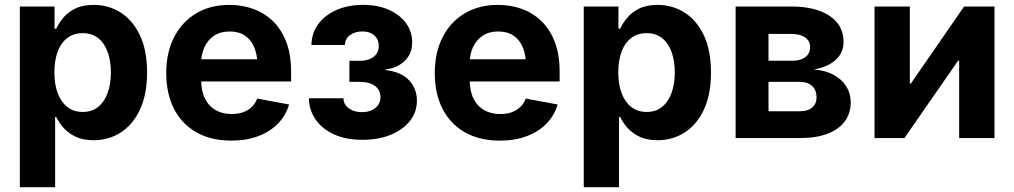

<svg xmlns="http://www.w3.org/2000/svg" viewBox="-20 -573 4210 797"><path d="M62.4 204.1V-545.9H206.4V-454H213.5Q223.6 -475.8 242.3 -498.7Q261 -521.5 291.9 -537.1Q322.7 -552.7 369.1 -552.7Q429.8 -552.7 480 -521.5Q530.1 -490.2 560.3 -427.7Q590.5 -365.3 590.5 -272Q590.5 -181.1 561.2 -118.5Q531.9 -55.8 481.6 -23.3Q431.4 9.1 368.3 9.1Q323.9 9.1 293.1 -6Q262.3 -21 243.1 -43.2Q223.9 -65.4 213.5 -87.4H208.8V204.1ZM323.2 -108.3Q361.5 -108.3 387.5 -129.3Q413.5 -150.3 426.9 -187.4Q440.3 -224.6 440.3 -272.5Q440.3 -320.4 427 -357.1Q413.7 -393.8 387.7 -414.6Q361.8 -435.4 323.2 -435.4Q285.5 -435.4 259.3 -415.2Q233 -395.1 219.4 -358.7Q205.7 -322.2 205.7 -272.5Q205.7 -223.3 219.5 -186.4Q233.2 -149.5 259.6 -128.9Q286 -108.3 323.2 -108.3Z M939.6 10.7Q856.1 10.7 795.5 -23.6Q735 -57.8 702.5 -120.8Q670.1 -183.8 670.1 -270.1Q670.1 -354.4 702.3 -418Q734.6 -481.5 793.6 -517.1Q852.5 -552.7 932.3 -552.7Q985.8 -552.7 1032.2 -535.7Q1078.7 -518.7 1113.8 -484.3Q1148.8 -449.9 1168.6 -398Q1188.3 -346 1188.3 -275.8V-234.7H730.2V-326.9H1116.9L1048.5 -302.2Q1048.5 -344.8 1035.5 -376.3Q1022.4 -407.7 996.9 -425.1Q971.3 -442.4 933.3 -442.4Q895.4 -442.4 868.9 -424.9Q842.5 -407.3 828.7 -377.2Q814.8 -347.1 814.8 -308.7V-243.8Q814.8 -196.4 830.7 -164.2Q846.6 -132 875.3 -115.8Q904 -99.6 942 -99.6Q967.6 -99.6 988.6 -106.9Q1009.5 -114.2 1024.6 -128.5Q1039.7 -142.9 1047.6 -163.8L1180 -139.3Q1166.8 -94.1 1134.2 -60.4Q1101.5 -26.6 1052.3 -8Q1003.2 10.7 939.6 10.7Z M1484 7.4Q1415.3 7.4 1365.8 -15.6Q1316.3 -38.6 1289.6 -77.7Q1262.9 -116.8 1262.2 -165.1H1405.6Q1406.2 -139.1 1427.9 -123.3Q1449.5 -107.4 1482.2 -107.4Q1517.3 -107.4 1538.3 -125Q1559.3 -142.6 1559.3 -169.2Q1559.3 -199.5 1536.5 -216.3Q1513.7 -233.2 1473.4 -233.2H1430.4V-320.5H1473.4Q1508.7 -320.5 1530.5 -336.7Q1552.3 -352.9 1552.3 -382.5Q1552.3 -408.8 1534.1 -425.7Q1515.8 -442.5 1484.6 -442.5Q1453.9 -442.5 1433.1 -427.4Q1412.3 -412.3 1411.9 -386.3H1272.8Q1273.3 -434.7 1300.6 -472.3Q1327.9 -509.9 1376.1 -531.3Q1424.4 -552.8 1486.9 -552.8Q1547.9 -552.8 1593.8 -532.4Q1639.6 -512.1 1665.3 -477Q1691 -441.9 1691 -397.2Q1691 -349.4 1659.4 -319.7Q1627.8 -289.9 1579.9 -284.8V-282.2Q1644.8 -275.1 1677.7 -240.1Q1710.6 -205.1 1710.6 -155.1Q1710.6 -107.9 1681.9 -71.2Q1653.1 -34.4 1602.1 -13.5Q1551 7.4 1484 7.4Z M2054.4 10.7Q1970.8 10.7 1910.3 -23.6Q1849.7 -57.8 1817.3 -120.8Q1784.8 -183.8 1784.8 -270.1Q1784.8 -354.4 1817.1 -418Q1849.3 -481.5 1908.3 -517.1Q1967.3 -552.7 2047 -552.7Q2100.5 -552.7 2147 -535.7Q2193.4 -518.7 2228.5 -484.3Q2263.6 -449.9 2283.3 -398Q2303 -346 2303 -275.8V-234.7H1844.9V-326.9H2231.7L2163.2 -302.2Q2163.2 -344.8 2150.2 -376.3Q2137.2 -407.7 2111.6 -425.1Q2086.1 -442.4 2048.1 -442.4Q2010.1 -442.4 1983.7 -424.9Q1957.2 -407.3 1943.4 -377.2Q1929.6 -347.1 1929.6 -308.7V-243.8Q1929.6 -196.4 1945.4 -164.2Q1961.3 -132 1990 -115.8Q2018.8 -99.6 2056.7 -99.6Q2082.4 -99.6 2103.3 -106.9Q2124.3 -114.2 2139.4 -128.5Q2154.5 -142.9 2162.3 -163.8L2294.8 -139.3Q2281.5 -94.1 2248.9 -60.4Q2216.3 -26.6 2167.1 -8Q2117.9 10.7 2054.4 10.7Z M2403.2 204.1V-545.9H2547.2V-454H2554.4Q2564.4 -475.8 2583.1 -498.7Q2601.8 -521.5 2632.7 -537.1Q2663.6 -552.7 2709.9 -552.7Q2770.6 -552.7 2820.8 -521.5Q2870.9 -490.2 2901.1 -427.7Q2931.3 -365.3 2931.3 -272Q2931.3 -181.1 2902.1 -118.5Q2872.8 -55.8 2822.5 -23.3Q2772.2 9.1 2709.1 9.1Q2664.7 9.1 2633.9 -6Q2603.1 -21 2583.9 -43.2Q2564.7 -65.4 2554.4 -87.4H2549.6V204.1ZM2664 -108.3Q2702.4 -108.3 2728.3 -129.3Q2754.3 -150.3 2767.7 -187.4Q2781.1 -224.6 2781.1 -272.5Q2781.1 -320.4 2767.8 -357.1Q2754.6 -393.8 2728.6 -414.6Q2702.6 -435.4 2664 -435.4Q2626.4 -435.4 2600.1 -415.2Q2573.8 -395.1 2560.2 -358.7Q2546.5 -322.2 2546.5 -272.5Q2546.5 -223.3 2560.3 -186.4Q2574.1 -149.5 2600.4 -128.9Q2626.8 -108.3 2664 -108.3Z M3033.6 0V-545.9H3264.9Q3365.1 -545.9 3423.4 -507.3Q3481.7 -468.7 3481.7 -398.3Q3481.7 -354.4 3449.3 -324.7Q3416.9 -295 3358.4 -284.5Q3406.2 -281.1 3440.4 -262.5Q3474.6 -243.8 3493 -214.4Q3511.4 -185 3511.4 -148.6Q3511.4 -102.6 3486.7 -69.2Q3462.1 -35.7 3415.1 -17.9Q3368.1 0 3300.9 0ZM3170.1 -111.2H3300.9Q3333 -111.2 3351.3 -126.7Q3369.6 -142.1 3369.6 -168.5Q3369.6 -198.7 3351.3 -215.9Q3333 -233.1 3300.9 -233.1H3170.1ZM3170.1 -320.8H3268.3Q3303.4 -320.8 3323.1 -336Q3342.9 -351.1 3342.9 -377Q3342.9 -402.9 3322.2 -417.5Q3301.4 -432.1 3264.9 -432.1H3170.1Z M4108.2 0H3961.5V-321.3H3957.3L3734.3 0H3610.2V-545.9H3756.7V-226H3760.9L3981.9 -545.9H4108.2Z"/></svg>

Font: Adwaita Sans
Style: Regular
Weight: 400
Designer: Rasmus Andersson
Foundry: rsms
Version: Version 4.001;git-9221beed3